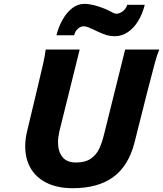

<svg xmlns="http://www.w3.org/2000/svg" viewBox="-20 -968 850 1000"><path d="M752.4 -509.8 749.5 -499 680.7 -226.1Q649.9 -104.5 570.3 -46.1Q490.7 12.2 358.9 12.2Q280.3 12.2 224.6 -14.9Q168.9 -42 140.1 -91.1Q111.3 -140.1 111.3 -205.6Q111.3 -244.6 121.1 -284.2L172.4 -499Q193.8 -587.4 204.6 -635.7Q215.3 -684.1 217.8 -710H395L289.6 -285.2Q282.2 -252.4 282.2 -226.6Q282.2 -179.7 304.9 -150.6Q327.6 -121.6 376 -121.6Q423.3 -121.6 452.1 -141.1Q481 -160.6 496.1 -192.1Q511.2 -223.6 522.9 -272L631.8 -710H809.6Q798.8 -685.1 787.1 -642.3Q775.4 -599.6 752.4 -509.8ZM418.9 -947.8Q443.4 -947.8 469.2 -941.2Q495.1 -934.6 526.9 -921.9Q537.1 -918 556.6 -907.7Q566.9 -901.9 573.5 -899.2Q580.1 -896.5 586.9 -896.5Q597.7 -896.5 609.6 -902.8Q621.6 -909.2 630.6 -919.9Q639.6 -930.7 642.1 -942.9H733.9Q721.7 -893.6 698.5 -856.7Q675.3 -819.8 644.3 -799.6Q613.3 -779.3 578.1 -779.3Q555.2 -779.3 535.9 -784.9Q516.6 -790.5 488.8 -803.7Q458 -818.4 442.9 -824.7Q427.7 -831.1 415.5 -831.1Q399.9 -831.1 385.3 -817.9Q370.6 -804.7 366.2 -784.2H273.9Q285.6 -830.1 306.9 -867.2Q328.1 -904.3 356.9 -926Q385.7 -947.8 418.9 -947.8Z"/></svg>

Font: Lesson One Extra
Style: Italic
Weight: 800
Italic angle: -14°
Designer: But Ko, Victor Gaultney, Annie Olsen, Julie Remington, Don Collingsworth, Eric Hays, Becca Hirsbrunner
Version: Version 1.100